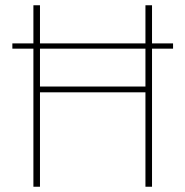

<svg xmlns="http://www.w3.org/2000/svg" viewBox="-20 -710 705 730"><path d="M638 -525H558V0H533V-359H132V0H107V-525H27V-545H107V-690H132V-545H533V-690H558V-545H638ZM533 -525H132V-381H533Z"/></svg>

Font: Exo 2.0 Thin
Style: Regular
Weight: 250
Designer: Natanael Gama
Version: Version 1.001;PS 001.001;hotconv 1.0.70;makeotf.lib2.5.58329